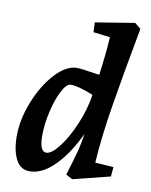

<svg xmlns="http://www.w3.org/2000/svg" viewBox="-87 -835 719 914"><g transform="rotate(10 272.5 -377.5)"><path d="M30 -142Q30 -223 64.5 -309.5Q99 -396 152 -453.5Q205 -511 257 -511Q277 -511 345 -500L366 -497Q381 -606 385 -682L304 -692L302 -739L492 -770L521 -746Q478 -516 452.5 -357.5Q427 -199 420 -82L509 -76L505 -30L325 15L294 -2Q315 -70 327 -114.5Q339 -159 346 -208Q300 -109 240 -48Q180 13 118 13Q74 13 52 -30Q30 -73 30 -142ZM182 -88Q207 -88 243 -134.5Q279 -181 309.5 -253Q340 -325 351 -397Q279 -427 241 -427Q221 -427 199.5 -386Q178 -345 163.5 -283.5Q149 -222 149 -164Q149 -88 182 -88Z"/></g></svg>

Font: Andada Pro
Style: Bold Italic
Weight: 700
Italic angle: -7°
Designer: Carolina Giovagnoli
Foundry: Huerta Tipografica
Version: Version 3.005; ttfautohint (v1.8.4)